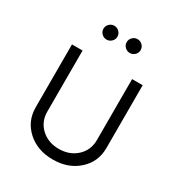

<svg xmlns="http://www.w3.org/2000/svg" viewBox="-189 -926 985 1059"><g transform="rotate(30 303.5 -396.5)"><path d="M185.5 -756.8Q185.5 -775.4 198.7 -788.3Q211.9 -801.3 230 -801.3Q248 -801.3 261.2 -788.3Q274.4 -775.4 274.4 -756.8Q274.4 -739.3 261.2 -726.3Q248 -713.4 230 -713.4Q211.9 -713.4 198.7 -726.3Q185.5 -739.3 185.5 -756.8ZM333.5 -756.8Q333.5 -775.4 346.7 -788.3Q359.9 -801.3 377.9 -801.3Q396 -801.3 409.2 -788.3Q422.4 -775.4 422.4 -756.8Q422.4 -739.3 409.2 -726.3Q396 -713.4 377.9 -713.4Q359.9 -713.4 346.7 -726.3Q333.5 -739.3 333.5 -756.8ZM303.2 7.8Q205.6 7.8 142.1 -49.6Q78.6 -106.9 78.6 -195.3V-595.2H146V-206.5Q146 -142.6 190.4 -101.1Q234.9 -59.6 303.2 -59.6Q371.6 -59.6 416.5 -101.3Q461.4 -143.1 461.4 -206.5V-595.2H528.8V-195.3Q528.8 -106.9 465.1 -49.6Q401.4 7.8 303.2 7.8Z"/></g></svg>

Font: Now
Style: Regular
Weight: 400
Designer: Alfredo Marco Pradil
Foundry: Alfredo Marco Pradil
Version: Version 1.200;hotconv 1.0.109;makeotfexe 2.5.65596